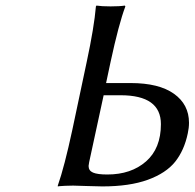

<svg xmlns="http://www.w3.org/2000/svg" viewBox="-20 -668 700 691"><path d="M240.2 -200.2 292 -444.8Q318.8 -569.8 325.2 -645L327.1 -647.9Q345.7 -645 377.9 -645Q411.1 -645 429.2 -647.9L431.2 -645Q407.2 -581.1 377.9 -444.8L361.8 -369.1H450.2Q551.8 -369.1 606 -330.6Q660.2 -292 660.2 -226.1Q660.2 -208 655.8 -188Q643.1 -127 610.4 -85.9Q577.6 -44.9 512 -21Q446.3 2.9 348.1 2.9Q329.1 2.9 293 1.5Q256.8 0 243.2 0Q228 0 214.1 0.7Q200.2 1.5 194.3 2L188 2.9V0Q211.9 -68.4 240.2 -200.2ZM353 -325.2 300.8 -84Q298.8 -74.2 298.8 -70.8Q298.8 -53.7 314.7 -46.9Q330.6 -40 366.2 -40Q451.7 -40 505.4 -86.9Q559.1 -133.8 559.1 -221.2Q559.1 -325.2 414.1 -325.2Z"/></svg>

Font: Linear Smooth
Style: Italic
Weight: 400
Designer: Philipp H. Poll, Flanker
Foundry: Philipp H. Poll, reworked by Flanker
Version: Version 1.061 | FøM Fix